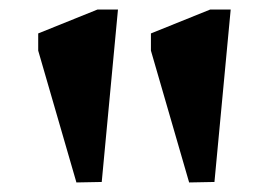

<svg xmlns="http://www.w3.org/2000/svg" viewBox="-20 -806 564 402"><path d="M140 -424 60 -700V-736L184 -786H227L193 -425ZM376 -424 296 -700V-736L420 -786H463L429 -425Z"/></svg>

Font: InknutAntiqua
Style: Medium
Weight: 500
Designer: Claus Eggers Srensen
Foundry: Claus Eggers Srensen
Version: Version 1.000; ttfautohint (v1.2) -l 7 -r 28 -G 50 -x 13 -D 